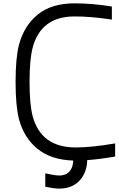

<svg xmlns="http://www.w3.org/2000/svg" viewBox="-20 -947 707 1145"><path d="M666.7 -91.8V-13.7Q571 3.3 500 7.8Q498.7 71.6 466.1 115.9Q420.6 177.7 333.3 177.7Q302.1 177.7 250 166.7V86.6Q306.6 99.6 333.3 99.6Q376.3 99.6 398.4 70.3Q415.4 48.2 416.7 10.4Q284.5 6.5 203.5 -59.6Q122.4 -125.7 93.1 -237Q72.9 -316.4 72.9 -458.3Q72.9 -600.3 93.1 -679.7Q123.7 -794.3 205.7 -860.7Q287.8 -927.1 425.1 -927.1Q529.3 -927.1 647.1 -908.2V-830.1Q524.7 -849 425.1 -849Q223.3 -849 174.5 -661.5Q156.2 -590.5 156.2 -458.3Q156.2 -326.2 174.5 -255.2Q224.6 -67.7 431.6 -67.7Q528 -67.7 666.7 -91.8Z"/></svg>

Font: Monoid
Style: Regular
Weight: 400
Width: 4
Monospace: yes
Designer: Andreas Larsen (@larsenwork)
Version: Version 0.61